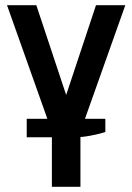

<svg xmlns="http://www.w3.org/2000/svg" viewBox="-20 -720 510 740"><path d="M180 0V-213L7 -700H120L235 -354L350 -700H463L290 -213V0ZM83 -191V-262H386V-211Q364 -204 330.5 -197.5Q297 -191 270 -191Z"/></svg>

Font: Cuprum SemiBold
Style: Regular
Weight: 600
Designer: Jovanny Lemonad
Foundry: Jovanny Lemonad
Version: Version 3.000